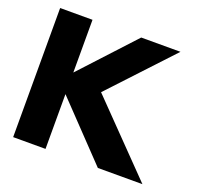

<svg xmlns="http://www.w3.org/2000/svg" viewBox="-122 -842 1033 980"><g transform="rotate(20 395.0 -351.5)"><path d="M746.1 -0.9 387.1 -369.8 697.5 -702.1H484.3L219.7 -415.7V-702.1H43.9V-0.9H219.7V-298.4L503.9 -0.9Z"/></g></svg>

Font: Hussar
Style: BdWide
Weight: 700
Foundry: Cannot Into Space Fonts
Version: Version 2.00